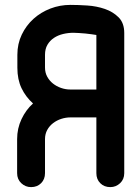

<svg xmlns="http://www.w3.org/2000/svg" viewBox="-20 -756 559 785"><path d="M374 -390V-613Q366 -614 354 -616Q342 -618 329 -619L303 -621Q290 -622 280 -622Q259 -622 238 -617Q217 -612 200.5 -601Q184 -590 174 -573Q164 -556 164 -532V-480Q164 -459 173 -442.5Q182 -426 196.5 -414.5Q211 -403 229.5 -396.5Q248 -390 268 -390ZM268 -276Q249 -276 230.5 -270Q212 -264 197 -252.5Q182 -241 173 -224.5Q164 -208 164 -187V-48Q164 -23 148 -7Q132 9 107 9Q84 9 67 -7Q50 -23 50 -48V-187Q50 -231 68 -269Q86 -307 115 -333Q85 -360 68 -395.5Q51 -431 51 -479V-532Q51 -577 69 -614.5Q87 -652 117 -679Q147 -706 186 -721Q225 -736 268 -736Q299 -736 337 -733.5Q375 -731 408.5 -719.5Q442 -708 465 -685Q488 -662 488 -621V-48Q488 -23 471 -7Q454 9 431 9Q406 9 390 -7Q374 -23 374 -48V-276Z"/></svg>

Font: VDS
Style: Bold
Weight: 700
Designer: artmaker
Foundry: artmaker
Version: Version 1.000 2009 initial release